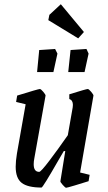

<svg xmlns="http://www.w3.org/2000/svg" viewBox="-20 -877 510 906"><path d="M358 -63 403 -52 398 -22Q370 -13 333 -2Q296 9 292 9Q288 9 276 -4.5Q264 -18 265 -22L288 -164H281L257 -123Q182 8 176 8Q111 8 82.5 -14Q54 -36 54 -90Q54 -117 60 -153L101 -385L56 -396L61 -426Q161 -457 168 -457Q173 -457 184 -444Q195 -431 195 -426L142 -130Q139 -115 139 -102Q139 -66 165 -66Q173 -66 213.5 -119.5Q254 -173 300 -239L323 -370Q324 -375 324 -382Q324 -404 307 -410V-432Q387 -457 394 -457Q399 -457 410 -444Q421 -431 421 -426ZM165 -641 240 -646 251 -624 232 -537H155ZM313 -641 388 -646 398 -624 379 -537H302ZM208 -782 213 -807 267 -857 376 -726 349 -696Z"/></svg>

Font: Grenze
Style: Italic
Weight: 400
Italic angle: -10°
Designer: Renata Polastri
Foundry: Omnibus-Type
Version: Version 1.002; ttfautohint (v1.8)